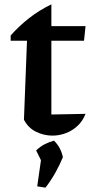

<svg xmlns="http://www.w3.org/2000/svg" viewBox="-20 -613 420 882"><path d="M216 -593V-493H373L366 -426H216V-87L373 -90Q360 -57 336.5 -35Q313 -13 283 -1.5Q253 10 221 10Q181 10 145 -8Q109 -26 90 -63L104 -426H29V-450Q67 -493 113.5 -529.5Q160 -566 216 -593ZM151 243 172 96 269 109Q254 145 234.5 180Q215 215 189 249ZM184 155 146 78Q165 60 185.5 49.5Q206 39 228 33Q244 49 254 67.5Q264 86 269 109Z"/></svg>

Font: Piazzolla Thin
Style: Bold
Weight: 700
Version: Version 2.005